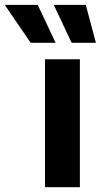

<svg xmlns="http://www.w3.org/2000/svg" viewBox="-130 -776 418 796"><path d="M56.6 -530.3H201.2V0H56.6ZM-110.4 -755.9H26.4L100.6 -598.6H-2.9ZM92.8 -755.9H225.6L267.6 -598.6H167Z"/></svg>

Font: Pretendard
Style: Bold
Weight: 700
Designer: Base glyphs from Inter by Rasmus Andersson; Hangeul glyphs from Noto Sans CJK(Source Han Sans) by Jang Soo-young and Kan
Foundry: Kil Hyung-jin
Version: Version 1.309